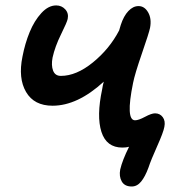

<svg xmlns="http://www.w3.org/2000/svg" viewBox="-20 -531 671 701"><path d="M171.9 -145Q104.5 -145 75.2 -195.1Q45.9 -245.1 62 -324.2Q71.3 -372.6 88.4 -414.1Q105.5 -455.6 131.1 -483.4Q156.7 -511.2 185.1 -511.2Q205.1 -511.2 218.3 -496.8Q231.4 -482.4 227.1 -461.9Q225.1 -450.7 202.9 -405.8Q180.7 -360.8 171.9 -320.8Q166.5 -292.5 173.8 -273.2Q181.2 -253.9 202.1 -253.9Q258.8 -253.9 319.3 -303.2Q379.9 -352.5 415 -419.9Q419.9 -437 420.9 -439.9Q431.6 -472.7 448.7 -490.7Q465.8 -508.8 485.8 -508.8Q507.8 -508.8 521 -485.6Q534.2 -462.4 527.8 -429.2Q523.9 -410.2 498 -335.4Q472.2 -260.7 465.8 -228Q438 -91.8 473.1 -91.8Q485.8 -91.8 509.5 -104.5Q533.2 -117.2 545.9 -117.2Q564 -117.2 574.2 -103.3Q584.5 -89.4 580.1 -67.9Q576.7 -48.3 554 2.4Q531.2 53.2 522 81.1Q509.8 114.3 495.1 132.1Q480.5 149.9 460.9 149.9Q435.1 149.9 424.6 131.6Q414.1 113.3 418.9 87.9Q426.8 53.7 451.2 4.9Q440.9 7.8 426.8 7.8Q368.7 7.8 350.3 -49.6Q332 -106.9 353 -205.1Q355 -219.2 358.9 -232.9Q263.2 -145 171.9 -145Z"/></svg>

Font: Shantell Sans Normal
Style: Italic
Weight: 500
Italic angle: -11.31°
Designer: Stephen Nixon, Anya Danilova, Shantell Martin
Foundry: Arrow Type
Version: Version 1.006;[559af2be0]